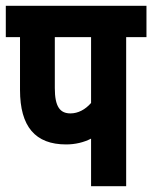

<svg xmlns="http://www.w3.org/2000/svg" viewBox="-20 -642 525 662"><path d="M415 -514H485V-622H0V-514H49V-332C49 -205 102 -144 208 -144C239 -144 269 -151 294 -164V0H415ZM294 -514V-287C274 -264 249 -251 223 -251C187 -251 169 -274 169 -338V-514Z"/></svg>

Font: Noto Sans Devanagari ExtraCondensed
Style: Bold
Weight: 700
Width: 2
Designer: Jelle Bosma - Monotype Design Team
Foundry: Monotype Imaging Inc.
Version: Version 2.004